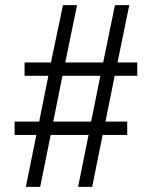

<svg xmlns="http://www.w3.org/2000/svg" viewBox="-20 -718 569 750"><path d="M81 12 122 -191H37V-243H133L169 -422H76V-474H179L226 -698H281L235 -474H383L429 -698H485L439 -474H516V-422H428L392 -243H477V-191H381L340 12H285L326 -191H178L137 12ZM188 -243H336L372 -422H224Z"/></svg>

Font: Archivo SemiCondensed ExtraLight
Style: Italic
Weight: 250
Width: 4
Italic angle: -10°
Designer: Hector Gatti
Foundry: Omnibus-Type
Version: Version 2.001